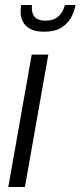

<svg xmlns="http://www.w3.org/2000/svg" viewBox="-20 -743 320 763"><path d="M13 0 106 -526H172L79 0ZM155 -617Q121 -617 100.5 -628Q80 -639 71 -657Q62 -675 62 -696Q62 -703 62.5 -709.5Q63 -716 64 -723H107Q105 -702 110.5 -688Q116 -674 128.5 -667.5Q141 -661 161 -661Q188 -661 203.5 -671.5Q219 -682 227 -696.5Q235 -711 238 -723H280Q276 -698 262.5 -673.5Q249 -649 223.5 -633Q198 -617 155 -617Z"/></svg>

Font: Archivo Condensed Light
Style: Italic
Weight: 300
Width: 3
Italic angle: -10°
Designer: Hector Gatti
Foundry: Omnibus-Type
Version: Version 2.001